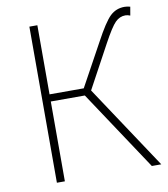

<svg xmlns="http://www.w3.org/2000/svg" viewBox="-83 -809 769 879"><g transform="rotate(-10 301.5 -369.5)"><path d="M337.9 -388.7 595.7 0H551.8L305.7 -371.1H147.5V0H110.4V-725.6H147.5V-404.3H306.6L414.1 -600.6Q460 -686.5 487.8 -712.9Q515.6 -739.3 554.7 -739.3Q567.4 -739.3 581.1 -735.4L574.2 -695.3Q562.5 -700.2 551.8 -700.2Q525.4 -700.2 504.9 -679.7Q484.4 -659.2 446.3 -588.9Z"/></g></svg>

Font: Gen Shin Gothic ExtraLight
Style: Regular
Weight: 100
Designer: [Source Han Sans]
Ryoko NISHIZUKA  (kana & ideographs); Paul D. Hunt (Latin, Greek & Cyrillic); Wenlong ZHANG  (bopomofo
Version: Version 1.002.20150607